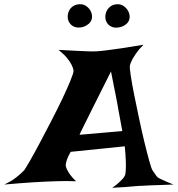

<svg xmlns="http://www.w3.org/2000/svg" viewBox="-120 -898 844 912"><path d="M158.2 -661.1Q207 -658.2 240.7 -656.7Q274.4 -655.3 296.9 -654.3Q322.3 -653.3 339.8 -654.3Q357.4 -655.3 387.7 -659.2Q413.1 -662.1 455.6 -668.5Q498 -674.8 561.5 -685.5Q539.1 -663.1 526.9 -645Q514.6 -627 507.8 -614.3Q500 -598.6 497.1 -587.9Q495.1 -578.1 501 -539.1Q506.8 -500 517.6 -446.8Q528.3 -393.6 541 -333.5Q553.7 -273.4 566.4 -221.2Q579.1 -168.9 589.4 -132.3Q599.6 -95.7 604.5 -88.9Q619.1 -68.4 623 -62Q627 -55.7 636.7 -50.8Q640.6 -48.8 649.4 -44.9Q657.2 -41 670.4 -35.2Q683.6 -29.3 704.1 -21.5Q666 -19.5 638.7 -19Q611.3 -18.6 593.8 -17.6Q573.2 -16.6 558.6 -15.6Q543.9 -15.6 523.4 -13.7Q505.9 -11.7 478 -9.8Q450.2 -7.8 413.1 -5.9Q432.6 -19.5 444.8 -30.8Q457 -42 463.9 -49.8Q471.7 -59.6 474.6 -67.4Q476.6 -76.2 477.5 -93.8Q478.5 -109.4 477.5 -135.3Q476.6 -161.1 472.7 -203.1L215.8 -176.8Q206.1 -160.2 201.2 -147.9Q196.3 -135.7 194.3 -127Q191.4 -116.2 192.4 -109.4Q194.3 -101.6 199.2 -90.8Q204.1 -81.1 213.4 -67.9Q222.7 -54.7 241.2 -37.1Q216.8 -38.1 191.4 -38.1Q166 -38.1 144.5 -37.1Q119.1 -36.1 94.7 -35.2Q70.3 -34.2 39.1 -32.2Q12.7 -30.3 -22.9 -27.8Q-58.6 -25.4 -99.6 -21.5Q-74.2 -33.2 -56.6 -45.4Q-39.1 -57.6 -27.3 -68.4Q-13.7 -80.1 -3.9 -90.8Q2.9 -100.6 23.4 -136.2Q43.9 -171.9 69.8 -220.7Q95.7 -269.5 124.5 -325.2Q153.3 -380.9 176.8 -430.2Q200.2 -479.5 214.8 -515.6Q229.5 -551.8 229.5 -562.5Q227.5 -575.2 219.7 -590.8Q212.9 -604.5 198.7 -622.1Q184.6 -639.6 158.2 -661.1ZM460.9 -275.4Q455.1 -309.6 450.2 -334.5Q445.3 -359.4 442.4 -376Q438.5 -395.5 436.5 -410.2Q433.6 -423.8 429.7 -445.3Q425.8 -463.9 420.4 -491.7Q415 -519.5 407.2 -558.6Q351.6 -447.3 320.8 -386.2Q290 -325.2 276.4 -296.9Q259.8 -263.7 257.8 -257.8ZM257.8 -877.9Q275.4 -878.9 289.6 -869.1Q303.7 -859.4 311 -844.7Q318.4 -830.1 316.9 -814Q315.4 -797.9 302.7 -786.1Q281.2 -766.6 252.9 -767.1Q224.6 -767.6 210 -790Q202.1 -801.8 201.7 -816.4Q201.2 -831.1 207 -844.7Q212.9 -858.4 225.6 -867.7Q238.3 -877 257.8 -877.9ZM436.5 -877.9Q454.1 -878.9 468.3 -868.7Q482.4 -858.4 489.7 -843.8Q497.1 -829.1 495.6 -813Q494.1 -796.9 481.4 -785.2Q470.7 -775.4 457.5 -771Q444.3 -766.6 431.6 -766.6Q418.9 -766.6 407.2 -772.5Q395.5 -778.3 388.7 -789.1Q380.9 -800.8 380.4 -815.4Q379.9 -830.1 385.7 -843.8Q391.6 -857.4 404.3 -867.2Q417 -877 436.5 -877.9Z"/></svg>

Font: Irish Grover
Style: Regular
Weight: 400
Designer: Squid
Foundry: Font Diner, Inc DBA Sideshow
Version: Version 1.000